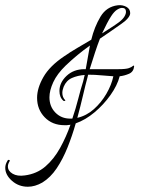

<svg xmlns="http://www.w3.org/2000/svg" viewBox="-55 -514 538 730"><path d="M51 196Q16 196 -9.5 173.5Q-35 151 -35 124Q-35 111 -27 98Q-25 93 -20.5 94Q-16 95 -19 100Q-25 110 -25 119Q-25 136 -7 146.5Q11 157 39 153Q85 147 117.5 119Q150 91 173.5 48.5Q197 6 213 -40Q211 -39 207 -39Q203 -38 199 -38Q195 -38 190 -38Q144 -38 115 -68Q86 -98 86 -142Q86 -179 110 -221Q134 -263 189 -300Q212 -316 238.5 -331.5Q265 -347 292 -363Q304 -412 327 -450.5Q350 -489 393 -494Q411 -496 425.5 -488Q440 -480 440 -464Q440 -455 430.5 -444Q421 -433 406 -423Q384 -407 364.5 -394Q345 -381 325 -367Q316 -344 306.5 -315Q297 -286 286 -251H395Q424 -251 435 -255Q446 -259 450 -263Q452 -265 453.5 -264.5Q455 -264 455 -262Q453 -241 435.5 -233.5Q418 -226 400 -224Q391 -189 365 -152.5Q339 -116 304.5 -87Q270 -58 233 -45Q220 1 202 46Q184 91 160.5 126Q137 161 106 180Q78 196 51 196ZM333 -387Q350 -398 366.5 -408.5Q383 -419 398 -430Q412 -441 418 -451Q424 -461 424 -469Q424 -484 409 -484Q401 -484 390 -477Q379 -470 368 -453Q360 -441 351.5 -424.5Q343 -408 333 -387ZM220 -63Q233 -101 242.5 -138.5Q252 -176 261 -204L267 -229Q240 -227 218.5 -217.5Q197 -208 187 -184Q182 -171 182 -161Q182 -144 193 -133Q195 -132 191.5 -130.5Q188 -129 186 -131Q171 -144 171 -168Q171 -200 198 -225.5Q225 -251 266 -251H271L287 -341Q263 -324 240 -305Q217 -286 195 -265Q162 -233 147.5 -201.5Q133 -170 133 -144Q133 -109 155.5 -86Q178 -63 212 -63ZM239 -66Q274 -74 302 -99Q330 -124 349.5 -157.5Q369 -191 376 -224Q356 -225 331 -227.5Q306 -230 280 -230L278 -221Q270 -192 260.5 -151Q251 -110 239 -66Z"/></svg>

Font: Grey Qo
Style: Regular
Weight: 400
Designer: Robert E. Leuschke
Foundry: Robert E. Leuschke
Version: Version 2.010